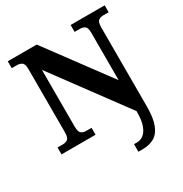

<svg xmlns="http://www.w3.org/2000/svg" viewBox="-213 -874 1214 1275"><g transform="rotate(-30 394.0 -237.0)"><path d="M479 240V182H503Q529 182 552 164.5Q575 147 589 108.5Q603 70 603 9V0L196 -551V-118Q196 -75 211 -64Q226 -53 247 -53H289V0H28V-53H70Q91 -53 106 -64Q121 -75 121 -118V-600Q121 -640 105.5 -650.5Q90 -661 70 -661H28V-714H250L603 -237V-600Q603 -640 587.5 -650.5Q572 -661 552 -661H510V-714H771V-661H729Q708 -661 693 -650Q678 -639 678 -596V8Q678 97 657.5 148Q637 199 600 219.5Q563 240 512 240Z"/></g></svg>

Font: Noto Naskh Arabic UI
Style: Regular
Weight: 400
Designer: Monotype Design Team, David Williams, Mohamad Dakak and Nizar Qandah
Foundry: Monotype Imaging Inc.
Version: Version 2.014